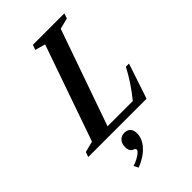

<svg xmlns="http://www.w3.org/2000/svg" viewBox="-359 -859 1234 1234"><g transform="rotate(-45 258.0 -242.5)"><path d="M-55 0 -43 -34 32 -53 261 -708 191.5 -727.5 203.5 -761.5H489.5L478 -727.5L403 -708L172.5 -52H402Q440 -99 469.8 -143.5Q499.5 -188 526.5 -239.5H555L475 0ZM126.5 277.5 110 246.5Q131 240.5 151.5 229.8Q172 219 185.8 207.2Q199.5 195.5 199.5 187Q199.5 182.5 196.5 178.8Q193.5 175 186.5 172.5Q157.5 162.5 157.5 122.5Q157.5 91 174.5 72.2Q191.5 53.5 220 53.5Q246 53.5 260.5 69.5Q275 85.5 275 114Q275 162.5 235.8 206Q196.5 249.5 126.5 277.5Z"/></g></svg>

Font: Libre Caslon Condensed
Style: Italic
Weight: 400
Italic angle: -22.583°
Designer: Pablo Impallari, Rodrigo Fuenzalida, Katja Schimmel, Ertekin Erdin
Foundry: Pablo Impallari, Rodrigo Fuenzalida
Version: Version 2.000;gftools[0.9.33]